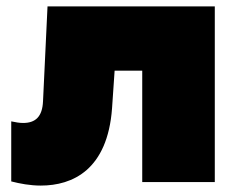

<svg xmlns="http://www.w3.org/2000/svg" viewBox="-20 -567 739 598"><path d="M423 0H649V-547H128L114 -252C112 -203 90 -184 52 -184C41 -184 29 -186 15 -189V-2C42 5 74 11 107 11C206 11 315 -38 329 -230L337 -347H423Z"/></svg>

Font: Chess Sans Black
Style: Regular
Weight: 900
Designer: Wolf Bōese
Foundry: Wolf Bōese
Version: Version 7.223;Glyphs 3.3 (3306)